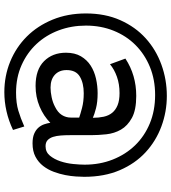

<svg xmlns="http://www.w3.org/2000/svg" viewBox="28 -671 789 885"><g transform="rotate(90 422.5 -228.5)"><path d="M422 -603Q495 -603 562.5 -578Q630 -553 682 -505Q734 -457 764.5 -386Q795 -315 795 -222Q795 -208 793.5 -184.5Q792 -161 787 -135Q782 -109 772 -82Q762 -55 745 -33Q728 -11 702.5 2.5Q677 16 641 16Q614 16 596.5 8.5Q579 1 568.5 -11Q558 -23 553 -37.5Q548 -52 546 -66Q515 -35 471 -16.5Q427 2 376 2Q301 2 262 -37Q223 -76 223 -138Q223 -179 239.5 -207Q256 -235 282.5 -252Q309 -269 342.5 -276.5Q376 -284 410 -284Q450 -284 479 -276.5Q508 -269 523 -262Q523 -289 518 -312Q513 -335 500 -351Q487 -367 465 -376Q443 -385 409 -385Q368 -385 334 -373Q300 -361 276 -341L250 -412Q326 -462 422 -462Q487 -462 523.5 -442Q560 -422 577.5 -391.5Q595 -361 599 -324Q603 -287 603 -253V-157Q603 -135 604.5 -114.5Q606 -94 611 -78.5Q616 -63 626 -53.5Q636 -44 654 -44Q681 -44 697.5 -64Q714 -84 723.5 -112.5Q733 -141 736 -172Q739 -203 739 -224Q739 -294 715.5 -353.5Q692 -413 650 -456.5Q608 -500 549 -524.5Q490 -549 418 -549Q347 -549 288.5 -525Q230 -501 187.5 -458.5Q145 -416 121.5 -357.5Q98 -299 98 -230Q98 -163 120 -104.5Q142 -46 182.5 -2.5Q223 41 280 66.5Q337 92 407 92Q455 92 490 81.5Q525 71 563 54L579 106Q537 126 493 136Q449 146 405 146Q330 146 264 119Q198 92 148.5 42.5Q99 -7 70.5 -76.5Q42 -146 42 -230Q42 -319 73 -388.5Q104 -458 156.5 -505.5Q209 -553 278 -578Q347 -603 422 -603ZM471 -87Q498 -100 510 -119Q522 -138 522 -161V-199Q508 -204 478 -212Q448 -220 410 -220Q363 -220 333 -202Q303 -184 303 -141Q303 -107 324.5 -87Q346 -67 384 -67Q404 -67 428 -72Q452 -77 471 -87Z"/></g></svg>

Font: IngvarSans
Style: Regular
Weight: 500
Version: Version 3.000